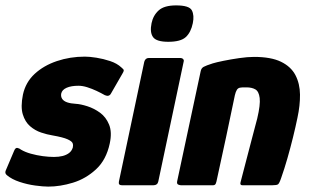

<svg xmlns="http://www.w3.org/2000/svg" viewBox="-34 -687 1148 712"><path d="M18 -127Q23 -140 30.5 -138.5Q38 -137 44 -132Q59 -123 80.5 -117Q102 -111 124.5 -108Q147 -105 166 -105Q184 -105 198 -108.5Q212 -112 222 -119.5Q232 -127 236 -140Q238 -148 235.5 -155.5Q233 -163 216.5 -170.5Q200 -178 160 -185Q141 -188 118.5 -195.5Q96 -203 77.5 -219Q59 -235 50.5 -263Q42 -291 51 -336Q61 -382 94.5 -413Q128 -444 177 -460.5Q226 -477 281 -477Q298 -477 323.5 -473Q349 -469 374.5 -460.5Q400 -452 416 -437Q425 -430 425 -426Q425 -422 420 -414L378 -341Q371 -327 355 -334Q341 -342 324 -350Q307 -358 289.5 -363.5Q272 -369 257 -369Q230 -369 213 -361.5Q196 -354 193 -340Q191 -329 196.5 -320.5Q202 -312 215 -307.5Q228 -303 247 -302Q265 -301 290 -293Q315 -285 337 -269Q359 -253 370.5 -225Q382 -197 373 -155Q360 -94 322 -59Q284 -24 236.5 -9.5Q189 5 145 5Q126 5 96.5 1Q67 -3 38.5 -12.5Q10 -22 -8 -37Q-17 -44 -13 -54Z M681 -601Q674 -567 655 -549.5Q636 -532 590 -532Q546 -532 533.5 -549.5Q521 -567 528 -601Q534 -630 554.5 -648.5Q575 -667 619 -667Q668 -667 677.5 -648.5Q687 -630 681 -601ZM553 -14Q550 0 535 0H418Q404 0 407 -14L501 -458Q505 -472 518 -472H635Q641 -472 645 -468Q649 -464 647 -458Z M637 0Q633 0 627 -2.5Q621 -5 623 -15Q645 -117 666.5 -218.5Q688 -320 710 -422Q712 -434 721 -439Q730 -444 755 -452Q768 -456 795 -461.5Q822 -467 853 -471.5Q884 -476 908 -476Q971 -476 1008 -458Q1045 -440 1061.5 -408.5Q1078 -377 1078.5 -336.5Q1079 -296 1069 -250Q1062 -216 1052.5 -177.5Q1043 -139 1032 -100.5Q1021 -62 1009 -28Q1002 -7 997 -3.5Q992 0 976 0H865Q855 0 858 -11Q859 -16 865.5 -40Q872 -64 880.5 -97.5Q889 -131 898 -164.5Q907 -198 913 -221.5Q919 -245 920 -248Q932 -299 929 -323.5Q926 -348 913 -355.5Q900 -363 880 -363Q870 -363 866 -363Q862 -363 857 -362Q849 -361 844.5 -354Q840 -347 837 -334Q822 -261 805 -181.5Q788 -102 770 -20Q769 -14 766.5 -7Q764 0 756 0Z"/></svg>

Font: Glory Thin ExtraBold
Style: Italic
Weight: 800
Italic angle: -12°
Version: Version 1.011